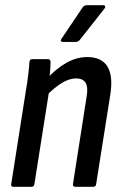

<svg xmlns="http://www.w3.org/2000/svg" viewBox="-20 -717 468 737"><path d="M270 0Q259 0 260 -10L312 -343Q319 -381 309 -398.5Q299 -416 272 -416Q247 -416 219 -399.5Q191 -383 155 -347L158 -413Q196 -454 235 -476Q274 -498 315 -498Q370 -498 392.5 -461.5Q415 -425 403 -351L349 -10Q348 0 338 0ZM32 0Q21 0 23 -10L79 -367Q85 -401 88.5 -431Q92 -461 93 -479Q94 -490 104 -490H164Q174 -490 174 -479Q174 -462 171.5 -435Q169 -408 166 -390L169 -371L112 -10Q110 0 101 0ZM221 -556Q216 -556 214 -559.5Q212 -563 216 -568L296 -687Q302 -697 313 -697H376Q382 -697 383.5 -693Q385 -689 381 -684L288 -566Q281 -556 270 -556Z"/></svg>

Font: Sofia Sans Condensed SemiBold
Style: Italic
Weight: 600
Italic angle: -9°
Version: Version 4.100